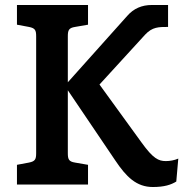

<svg xmlns="http://www.w3.org/2000/svg" viewBox="-20 -740 737 770"><path d="M562 -601C591 -632 616 -632 654 -632V-720H589C549 -720 516 -706 490 -676L252 -410V-594C252 -619 256 -628 281 -632L333 -641V-720H48V-641L96 -632C121 -627 125 -619 125 -594V-126C125 -101 121 -93 96 -88L48 -79V0H333V-79L281 -88C256 -92 252 -101 252 -126V-378L442 -97C486 -31 527 10 593 10C639 10 666 1 687 -12L695 -104C679 -97 661 -94 645 -94C616 -94 594 -104 548 -168L379 -401Z"/></svg>

Font: Enriqueta
Style: Bold
Weight: 700
Designer: Viviana Monsalve, Gustavo Ibarra
Foundry: Viviana Monsalve, Gustavo Ibarra
Version: Version 1.002